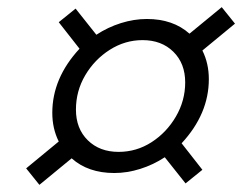

<svg xmlns="http://www.w3.org/2000/svg" viewBox="-20 -644 676 536"><path d="M311 -220Q361 -220 403 -247Q445 -274 471 -318.5Q497 -363 497 -414Q497 -467 464 -499.5Q431 -532 378 -532Q329 -532 286.5 -505Q244 -478 218 -434Q192 -390 192 -338Q192 -285 225 -252.5Q258 -220 311 -220ZM90 -128 53 -174 144 -249Q126 -285 126 -329Q126 -426 202 -508L144 -582L191 -620L249 -547Q281 -568 317.5 -579.5Q354 -591 390 -591Q463 -591 509 -550L599 -624L636 -578L545 -503Q563 -467 563 -423Q563 -326 487 -244L545 -170L498 -132L440 -205Q408 -184 371.5 -172.5Q335 -161 299 -161Q226 -161 180 -202Z"/></svg>

Font: Wix Madefor Text
Style: Italic
Weight: 400
Italic angle: -12°
Designer: Dalton Maag Ltd
Foundry: Dalton Maag Ltd
Version: Version 3.100